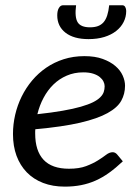

<svg xmlns="http://www.w3.org/2000/svg" viewBox="-20 -695 518 722"><path d="M28.8 0ZM450.2 -372.6Q450.2 -341.8 436 -316.2Q421.9 -290.5 384.5 -269.8Q347.2 -249 281.5 -233.6Q215.8 -218.3 112.8 -209Q112.3 -205.1 112.3 -200.9Q112.3 -196.8 112.3 -192.9Q112.3 -127.9 143.8 -94.2Q175.3 -60.5 239.3 -60.5Q277.8 -60.5 303.7 -70.3Q329.6 -80.1 347.9 -91.6Q366.2 -103 378.9 -112.8Q391.6 -122.6 403.8 -122.6Q413.1 -122.6 420.4 -114.3L441.9 -88.4Q415.5 -63.5 390.4 -45.4Q365.2 -27.3 339.4 -15.9Q313.5 -4.4 284.9 1.2Q256.3 6.8 223.6 6.8Q178.2 6.8 142.1 -7.1Q106 -21 80.8 -46.9Q55.7 -72.8 42.2 -109.1Q28.8 -145.5 28.8 -190.9Q28.8 -227.5 37.1 -263.4Q45.4 -299.3 61.5 -332Q77.6 -364.7 100.8 -392.3Q124 -419.9 153.8 -440.4Q183.6 -460.9 219.7 -472.4Q255.9 -483.9 297.4 -483.9Q337.4 -483.9 366.2 -473.4Q395 -462.9 413.8 -446.8Q432.6 -430.7 441.4 -410.9Q450.2 -391.1 450.2 -372.6ZM293 -422.9Q259.3 -422.9 231 -410.6Q202.6 -398.4 180.9 -377.2Q159.2 -356 143.8 -327.1Q128.4 -298.3 120.6 -265.6Q175.3 -271.5 215.6 -278.6Q255.9 -285.6 283.9 -293.7Q312 -301.8 329.6 -310.5Q347.2 -319.3 356.9 -329.1Q366.7 -338.9 370.1 -349.1Q373.5 -359.4 373.5 -370.6Q373.5 -379.4 369.1 -388.4Q364.7 -397.5 355.2 -405.3Q345.7 -413.1 330.3 -418Q314.9 -422.9 293 -422.9ZM318.4 -592.3Q335.9 -592.3 348.4 -596.9Q360.8 -601.6 369.4 -611.3Q377.9 -621.1 383.1 -637Q388.2 -652.8 390.6 -675.3H439.5Q447.3 -675.3 450.9 -668.7Q454.6 -662.1 454.6 -653.8Q454.6 -631.3 444.8 -612.1Q435.1 -592.8 416.7 -578.4Q398.4 -564 372.1 -555.9Q345.7 -547.9 313 -547.9Q257.3 -547.9 226.3 -572Q195.3 -596.2 195.3 -637.2Q195.3 -654.8 201.4 -665Q207.5 -675.3 217.3 -675.3H266.1Q260.3 -630.4 272 -611.3Q283.7 -592.3 318.4 -592.3Z"/></svg>

Font: Carlito
Style: Italic
Weight: 400
Italic angle: -7°
Designer: Lukasz Dziedzic
Foundry: tyPoland Lukasz Dziedzic
Version: Version 1.104